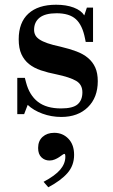

<svg xmlns="http://www.w3.org/2000/svg" viewBox="-20 -482 478 811"><path d="M239 12Q197 12 159 -2Q121 -16 97 -39L82 0H53V-153H85L90 -134Q104 -80 140 -52Q176 -24 238 -24Q288 -24 308 -41.5Q328 -59 328 -92Q328 -125 301.5 -140.5Q275 -156 218 -168Q182 -175 152.5 -185Q123 -195 102.5 -211.5Q82 -228 70.5 -253Q59 -278 59 -316Q59 -387 100 -424.5Q141 -462 217 -462Q260 -462 291.5 -450Q323 -438 336 -417L347 -450H373V-305H342L339 -320Q328 -376 300.5 -401Q273 -426 219 -426Q171 -426 147.5 -407.5Q124 -389 124 -356Q124 -344 129 -334Q134 -324 146.5 -315.5Q159 -307 180.5 -299.5Q202 -292 235 -285Q273 -276 302.5 -265Q332 -254 352 -237Q372 -220 382.5 -196.5Q393 -173 393 -139Q393 -70 351 -29Q309 12 239 12ZM293 172Q293 217 265 249Q237 281 184 309L164 286Q213 260 234.5 234.5Q256 209 256 180Q256 168 252 168Q249 168 243 172.5Q237 177 229.5 182Q222 187 211.5 191.5Q201 196 189 196Q169 196 155 182.5Q141 169 141 143Q141 113 160 96Q179 79 209 79Q245 79 269 104Q293 129 293 172Z"/></svg>

Font: Libre Bodoni
Style: Regular
Weight: 400
Designer: Pablo Impallari, Rodrigo Fuenzalida
Foundry: Pablo Impallari, Rodrigo Fuenzalida
Version: Version 1.001; ttfautohint (v1.5.65-e2d9)